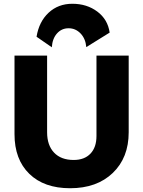

<svg xmlns="http://www.w3.org/2000/svg" viewBox="-20 -989 760 1019"><path d="M255 -738 174 -794Q187 -874 238 -921.5Q289 -969 364 -969Q441 -969 496.5 -927.5Q552 -886 562 -816L438 -739Q434 -784 407.5 -811.5Q381 -839 344 -839Q307 -839 282.5 -811.5Q258 -784 255 -738ZM352 10Q214 10 135.5 -66.5Q57 -143 57 -277V-694H230V-287Q230 -218 267 -179Q304 -140 371 -140Q428 -140 460 -173.5Q492 -207 492 -267V-694H663V-287Q663 -152 578.5 -71Q494 10 352 10Z"/></svg>

Font: Cantarell Extra Bold
Style: Regular
Weight: 800
Designer: Dave Crossland, Nikolaus Waxweiler, Florian Fecher, Jacques Le Bailly, Eben Sorkin, Alexei Vanyashin, Alexios Zavras, Em
Version: Version 0.303